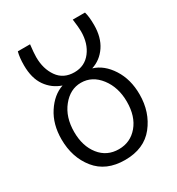

<svg xmlns="http://www.w3.org/2000/svg" viewBox="-182 -863 918 996"><g transform="rotate(-30 277.0 -365.5)"><path d="M43 -240.2Q43 -330.1 85 -394.5Q127 -459 187.5 -479.5Q132.8 -498 99.6 -545.4Q66.4 -592.8 66.4 -669.9Q66.4 -716.8 75.2 -749H148.4Q142.6 -700.2 142.6 -674.8Q142.6 -604.5 176.8 -556.2Q210.9 -507.8 276.4 -507.8Q337.9 -507.8 374.5 -555.2Q411.1 -602.5 411.1 -674.8Q411.1 -699.2 404.3 -749H477.5Q486.3 -719.7 486.3 -669.9Q486.3 -595.7 453.1 -546.4Q419.9 -497.1 365.2 -479.5Q426.8 -460.9 468.8 -395.5Q510.7 -330.1 510.7 -240.2Q510.7 -133.8 450.7 -58.1Q390.6 17.6 276.4 17.6Q163.1 17.6 103 -57.1Q43 -131.8 43 -240.2ZM119.1 -240.2Q119.1 -155.3 162.1 -101.1Q205.1 -46.9 276.4 -46.9Q345.7 -46.9 390.1 -99.6Q434.6 -152.3 434.6 -240.2Q434.6 -326.2 389.2 -385.3Q343.8 -444.3 276.4 -444.3Q211.9 -444.3 165.5 -386.7Q119.1 -329.1 119.1 -240.2Z"/></g></svg>

Font: Batunionen A1
Style: Regular
Weight: 400
Designer: HanYang I&C Co.,Ltd.
Foundry: HanYang I&C Co.,Ltd.
Version: Version 2.50; ttfautohint (v1.6)